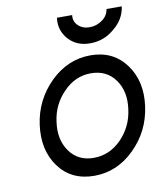

<svg xmlns="http://www.w3.org/2000/svg" viewBox="-81 -765 709 843"><g transform="rotate(-10 273.5 -344.0)"><path d="M334 -434Q405 -434 443 -380Q480 -327 469 -250Q464 -211 448.5 -179Q433 -147 407 -120Q354 -66 283 -66Q213 -66 175 -120Q138 -173 149 -250Q154 -289 170 -321.5Q186 -354 212 -380Q264 -434 334 -434ZM346 -512Q245 -512 167 -436Q89 -359 74 -250Q59 -140 114 -64Q170 12 272 12Q374 12 451 -64Q529 -140 544 -250Q559 -360 503 -436Q447 -512 346 -512ZM230 -700Q223 -645 258 -605Q294 -564 355 -564Q417 -564 464 -605Q512 -644 519 -700H451Q447 -671 422 -653Q396 -634 365 -634Q334 -634 314 -653Q294 -672 298 -700Z"/></g></svg>

Font: Unageo
Style: Regular-Italic
Weight: 400
Designer: Richard Sepsi
Foundry: Richard Sepsi
Version: Version 2.000